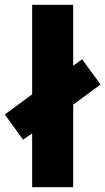

<svg xmlns="http://www.w3.org/2000/svg" viewBox="-44 -780 439 800"><path d="M90 0H261V-344L375 -428L298 -533L261 -506V-760H90V-387L-24 -303L52 -198L90 -224Z"/></svg>

Font: Noto Sans Armenian Condensed Black
Style: Regular
Weight: 900
Width: 3
Designer: Monotype Design Team
Foundry: Monotype Imaging Inc.
Version: Version 2.008